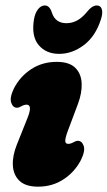

<svg xmlns="http://www.w3.org/2000/svg" viewBox="-20 -690 403 720"><path d="M236 -150.5Q245 -150.5 256.5 -157Q265 -162 272 -162Q287 -162 293.8 -143Q300.5 -124 283 -89Q260 -45 218.2 -17.5Q176.5 10 123 10Q76 10 53 -12Q30 -34 28.2 -70.2Q26.5 -106.5 43.5 -148.5L83.5 -248.5Q103 -297.5 79.5 -297.5Q70.5 -297.5 59 -291Q50.5 -286 43.5 -286Q28.5 -286 22 -305Q15.5 -324 32.5 -359Q55.5 -403.5 97.2 -430.8Q139 -458 192.5 -458Q239.5 -458 262 -436Q284.5 -414 286.2 -378Q288 -342 272 -299.5L234.5 -199.5Q225.5 -176 224.8 -163.2Q224 -150.5 236 -150.5ZM229.4 -603Q270.8 -603 304.1 -643Q324.8 -669.5 342.8 -669.5Q357.6 -669.5 361.9 -655.2Q366.2 -641 358.5 -617.5Q338.3 -554 294.6 -521Q251 -488 201.9 -488Q152.9 -488 125 -521Q97.1 -554 107.4 -617.5Q111.5 -641 122.5 -655.2Q133.5 -669.5 148.4 -669.5Q165.9 -669.5 174.5 -643Q187.1 -603 229.4 -603Z"/></svg>

Font: Fraunces 144pt SuperSoft Black
Style: Italic
Weight: 900
Italic angle: -16°
Version: Version 1.000;[b76b70a41]